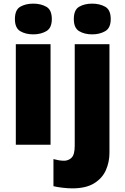

<svg xmlns="http://www.w3.org/2000/svg" viewBox="-20 -796 689 1056"><path d="M258 -553V0H67V-553ZM163 -776Q204 -776 234.5 -759Q265 -742 265 -691Q265 -642 234.5 -624.5Q204 -607 163 -607Q121 -607 91.5 -624.5Q62 -642 62 -691Q62 -742 91.5 -759Q121 -776 163 -776ZM377 240Q354 240 324 236.5Q294 233 274 228V79Q290 83 303.5 85.5Q317 88 333 88Q356 88 373.5 71.5Q391 55 391 5V-553H582V45Q582 95 562.5 139.5Q543 184 498 212Q453 240 377 240ZM386 -691Q386 -742 415.5 -759Q445 -776 487 -776Q528 -776 558.5 -759Q589 -742 589 -691Q589 -642 558.5 -624.5Q528 -607 487 -607Q445 -607 415.5 -624.5Q386 -642 386 -691Z"/></svg>

Font: Noto Sans Hebrew Black
Style: Regular
Weight: 900
Designer: Monotype Design Team
Foundry: Monotype Imaging Inc.
Version: Version 2.003